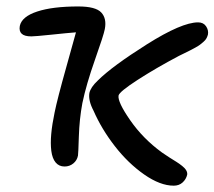

<svg xmlns="http://www.w3.org/2000/svg" viewBox="-20 -507 671 601"><path d="M182.1 14.2Q164.6 14.2 154.1 1.5Q143.6 -11.2 140.6 -34.7Q137.7 -58.1 140.4 -87.9Q143.1 -117.7 150.9 -154.8Q159.2 -196.3 187.5 -296.9Q215.8 -397.5 217.8 -405.8Q191.4 -403.8 140.4 -398.4Q89.4 -393.1 78.1 -393.1Q56.6 -393.1 47.9 -401.4Q39.1 -409.7 42 -425.8Q48.3 -455.1 96.4 -470.9Q144.5 -486.8 225.1 -486.8Q279.3 -486.8 296.9 -468Q314.5 -449.2 308.1 -416Q304.7 -397.5 277.3 -320.1Q250 -242.7 237.8 -184.1Q228.5 -134.3 226.8 -79.6Q225.1 -24.9 224.1 -20Q221.2 -4.9 209.5 4.6Q197.8 14.2 182.1 14.2ZM523.9 74.2Q481.4 74.2 431.2 39.1Q380.9 3.9 339.4 -49.6Q297.9 -103 272.9 -160.2Q255.9 -192.4 259.8 -215.8Q263.7 -233.9 286.1 -254.9Q330.6 -299.3 439.7 -368.2Q548.8 -437 600.1 -437Q616.7 -437 625 -424.8Q633.3 -412.6 630.9 -398.9Q629.4 -393.1 626.5 -387.5Q623.5 -381.8 617.4 -376.5Q611.3 -371.1 606.2 -367.2Q601.1 -363.3 591.3 -357.9Q581.5 -352.5 575.7 -349.6Q569.8 -346.7 557.6 -340.6Q545.4 -334.5 540 -332Q467.3 -293.5 410.6 -256.8Q354 -220.2 351.1 -208Q347.7 -188 387.7 -130.4Q427.7 -72.8 486.8 -29.8Q495.6 -23.4 509.5 -14.6Q523.4 -5.9 532.5 -0.2Q541.5 5.4 550.3 12.5Q559.1 19.5 563 26.4Q566.9 33.2 565.9 40Q562.5 54.2 551.5 64.2Q540.5 74.2 523.9 74.2Z"/></svg>

Font: Shantell Sans Irregular Bouncy
Style: Italic
Weight: 400
Italic angle: -11.31°
Designer: Stephen Nixon, Anya Danilova, Shantell Martin
Foundry: Arrow Type
Version: Version 1.006;[9816181b4]